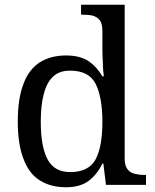

<svg xmlns="http://www.w3.org/2000/svg" viewBox="-20 -780 654 810"><path d="M259 10C215 10 178 0 148 -19C117 -38 94 -69 79 -110C63 -151 55 -203 55 -267C55 -332 63 -385 79 -426C94 -467 117 -497 148 -517C178 -536 215 -546 259 -546C298 -546 329 -538 354 -522C378 -505 397 -484 412 -458H418C416 -475 414 -493 414 -514C413 -534 412 -552 412 -568V-650C412 -670 408 -685 401 -695C393 -704 383 -711 371 -714C358 -717 345 -718 330 -718H322V-760H506V-110C506 -91 510 -76 518 -66C525 -56 535 -50 548 -47C560 -44 573 -42 588 -42H596V0H427L416 -90H412C397 -59 378 -35 354 -17C330 1 298 10 259 10ZM276 -54C328 -54 364 -72 383 -107C402 -142 412 -195 412 -267C412 -336 402 -390 383 -427C364 -464 328 -482 275 -482C246 -482 222 -474 204 -457C186 -440 173 -416 165 -384C156 -352 152 -313 152 -266C152 -195 162 -142 181 -107C200 -72 231 -54 276 -54Z"/></svg>

Font: NameLogos Serif
Style: Regular
Weight: 500
Version: Version 0.1